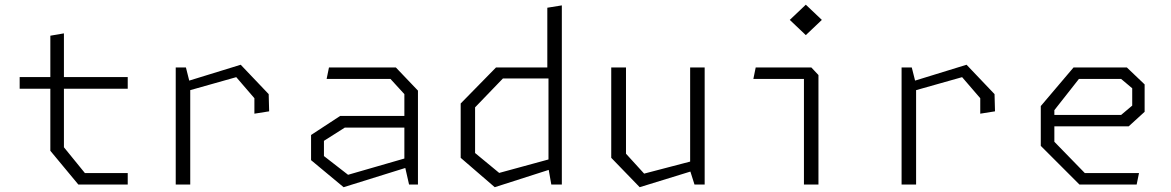

<svg xmlns="http://www.w3.org/2000/svg" viewBox="-20 -788 5000 820"><path d="M195 -144V-635.5L253 -645.5V-159L342.5 -49H525.5V0H314.5ZM64 -459H525.5V-409H64Z M1066.5 -368.5 989 -458.5 750 -391V-432L1008 -511.5L1127.5 -386L1129.5 -312.5L1066.5 -302.5ZM730.5 -500H774L792.5 -426.5V0H730.5Z M1707 -88V-386L1647.5 -451H1375L1385 -500H1670.5L1765 -401V0H1727ZM1308.5 -104V-211.5L1433 -293H1731.5V-243H1452.5L1363.5 -186.5V-121.5L1466.5 -41.5L1731.5 -118V-77L1447.5 11.5Z M2322.5 -68V-471.5L2317.5 -487V-755L2379.5 -765V0H2334.5ZM2341 -453H2128L2009 -329.5V-134.5L2112 -49.5L2341 -112V-68L2093 11.5L1947.5 -114V-346L2098.5 -500H2341Z M2653.5 -131.5 2731 -46.5 2970 -109V-68L2712 11.5L2590.5 -114V-500H2653.5ZM2989.5 0H2946L2927.5 -58.5V-500H2989.5Z M3413.5 -469 3436.5 -451H3197.5L3207.5 -500H3445L3475.5 -467.5V0H3413.5ZM3353 -703 3421.5 -768 3490 -703 3421.5 -638Z M4166.5 -368.5 4089 -458.5 3850 -391V-432L4108 -511.5L4227.5 -386L4229.5 -312.5L4166.5 -302.5ZM3830.5 -500H3874L3892.5 -426.5V0H3830.5Z M4425 -165V-335L4565 -500H4792.5L4868.5 -427.5V-310.5L4800.5 -248.5H4454V-297H4768L4815.5 -337V-411L4768 -451H4588L4483 -317.5V-182.5L4613 -49H4844.5L4834.5 0H4590Z"/></svg>

Font: Monaspace Krypton Var ExLight
Style: Regular
Weight: 200
Designer: Riley Cran and the Lettermatic Team
Version: Version 1.200 (Monaspace Krypton Var)